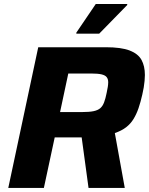

<svg xmlns="http://www.w3.org/2000/svg" viewBox="-20 -919 729 939"><path d="M20.5 0 167 -688H497.2Q572.6 -688 614 -672.1Q655.3 -656.2 672 -626.1Q688.6 -596 688.6 -552.2Q688.6 -538.9 687.1 -523.3Q685.6 -507.7 682.9 -490.9Q680.2 -474.1 675.8 -455.9Q667.6 -419.5 657.4 -389.7Q647.1 -359.8 632.8 -336.7Q618.6 -313.5 596.6 -296.5Q574.6 -279.5 541.6 -268.3L590.2 0H413L379.4 -247.1Q372 -247.1 363.8 -247.1Q355.6 -247.1 346.7 -247.1H247.6L194.6 0ZM273.8 -371H382.6Q416.6 -371 437.4 -375.3Q458.3 -379.6 470.3 -389.8Q482.2 -400 489.1 -418.5Q496.1 -436.9 501.6 -464.8Q505.2 -480.9 507.2 -494.1Q509.2 -507.3 509.2 -516.5Q509.2 -532.1 501.9 -541.5Q494.7 -551 476.5 -555.3Q458.3 -559.5 425.2 -559.5H314ZM353.3 -754.3V-759.3L448.4 -899.5H602.2V-894.5L465.1 -754.3Z"/></svg>

Font: Saira Thin
Style: Italic
Weight: 100
Italic angle: -12°
Designer: Hector Gatti with collaboration of the Omnibus-Type team
Foundry: Omnibus-Type
Version: Version 1.101